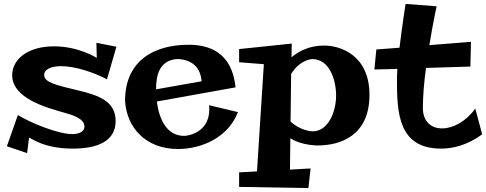

<svg xmlns="http://www.w3.org/2000/svg" viewBox="-20 -738 2476 978"><path d="M471 -520 473 -443C473 -443 382 -502 255 -502C119 -502 42 -434 42 -355C42 -239 211 -191 304 -165C343 -154 410 -136 410 -94C410 -61 371 -55 348 -55C274 -55 132 -114 71 -152L15 7L118 42L128 -37C137 -37 198 19 351 19C476 19 569 -18 569 -122C569 -220 486 -252 380 -277C262 -305 205 -319 205 -356C205 -385 240 -401 291 -401C364 -401 461 -368 525 -334L573 -500Z M1045 -202C1059 -54 922 -46 922 -46C830 -43 790 -131 779 -221L1180 -293C1161 -476 1040 -510 941 -510C764 -510 617 -429 617 -224C625 -90 720 21 887 21C1007 21 1143 -38 1192 -167ZM775 -283C775 -355 791 -427 877 -437C877 -437 998 -447 1007 -324Z M1562 120 1457 126 1459 -34C1514 3 1597 3 1597 3C1716 3 1862 -48 1862 -255C1862 -457 1714 -506 1631 -506C1555 -506 1501 -477 1465 -446L1466 -516L1198 -488V-421L1324 -411L1289 135L1198 140V214L1551 220ZM1573 -69C1573 -69 1514 -69 1460 -119L1463 -362C1511 -437 1571 -437 1571 -437C1658 -437 1692 -332 1692 -251C1692 -171 1653 -69 1573 -69Z M2134 -188C2134 -248 2140 -320 2150 -392L2376 -399L2379 -525L2167 -508C2185 -619 2204 -706 2204 -706L2046 -718C2046 -718 2028 -605 2015 -495L1897 -486L1887 -384L2004 -387C2003 -367 2002 -348 2002 -334C2002 -165 2008 19 2227 19C2283 19 2358 4 2436 -54C2417 -126 2401 -185 2401 -185C2353 -118 2287 -84 2232 -84C2177 -84 2134 -118 2134 -188Z"/></svg>

Font: Peralta
Style: Regular
Weight: 400
Designer: Astigmatic (AOETI)
Foundry: Astigmatic (AOETI)
Version: Version 1.000